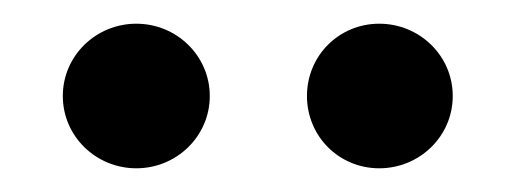

<svg xmlns="http://www.w3.org/2000/svg" viewBox="-20 -665 438 162"><path d="M33 -584C33 -550 61 -523 95 -523C129 -523 157 -550 157 -584C157 -618 129 -645 95 -645C61 -645 33 -618 33 -584ZM239 -584C239 -550 266 -523 300 -523C334 -523 362 -550 362 -584C362 -618 334 -645 300 -645C266 -645 239 -618 239 -584Z"/></svg>

Font: Charger Pro
Style: Nar
Weight: 400
Designer: Jasper
Foundry: Cannot Into Space Fonts
Version: Version 1.09